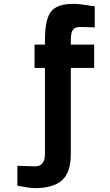

<svg xmlns="http://www.w3.org/2000/svg" viewBox="-20 -730 570 995"><path d="M347 66Q347 166 300 205.5Q253 245 162 245Q146 245 123 241.5Q100 238 85 235L70 232V129L88 130Q105 130 127.5 131Q150 132 162 132Q213 132 213 66V-378H159V-499H213V-522Q213 -630 244.5 -670Q276 -710 359 -710Q378 -710 403 -707Q410 -706 417.5 -705Q425 -704 431.5 -703Q438 -702 444.5 -701Q451 -700 455.5 -699.5Q460 -699 464 -698.5Q468 -698 470 -698L471 -697V-588Q427 -590 395 -590Q367 -590 357 -574.5Q347 -559 347 -521V-499H468V-378H347Z"/></svg>

Font: TitilliumText22L Xb
Style: Bold
Weight: 400
Designer: Campivisivi
Foundry: Campivisivi
Version: 1.000